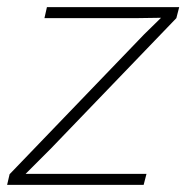

<svg xmlns="http://www.w3.org/2000/svg" viewBox="-33 -520 524 540"><path d="M-13 0 -6 -30 372 -423 420 -470 351 -469H92L99 -500H471L463 -469L109 -101L39 -31H124H379L371 0Z"/></svg>

Font: Kantumruy Pro ExtraLight
Style: Italic
Weight: 250
Italic angle: -13°
Version: Version 1.002